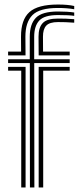

<svg xmlns="http://www.w3.org/2000/svg" viewBox="-20 -828 348 848"><path d="M15.8 -583.2V-600H73.2L72.8 -665.8Q72.5 -740.8 109.8 -774.4Q147 -808 236 -808Q280.2 -808 307.8 -801.5V-787.2Q276.2 -792.8 236 -792.8Q155 -792.8 123.5 -761.5Q92 -730.2 92.2 -665.8L92.8 -583.2ZM112.2 0 111.8 -549.5H15.8V-566.2H111.5V-665.8Q111.5 -721.8 138.6 -749.5Q165.8 -777.2 236 -777.2Q278.8 -777.2 307.8 -772.8V-758Q285.2 -761.5 236 -761.5Q175.8 -761.5 153.4 -737.2Q131 -713 131 -665.8V-566.2H287.8V-549.5H131.2L131.8 0ZM150.8 -583.2 150.2 -665.8Q150 -706.5 168.8 -726.2Q187.5 -746 236 -746Q253.5 -746 270.8 -745.5Q288 -745 307.8 -743.2V-727.8Q287.5 -729.5 269.8 -730Q252 -730.5 236 -730.5Q198.8 -730.5 184.1 -714.6Q169.5 -698.8 169.8 -665.8L170.2 -600H287.8V-583.2ZM73.8 0V-515.8H15.8V-532.8H93V0ZM150.8 0V-532.8H287.8V-515.8H170.8V0Z"/></svg>

Font: Big Shoulders Inline Text SemiBold
Style: Regular
Weight: 600
Designer: Patric King
Foundry: XO Type Co
Version: Version 1.000